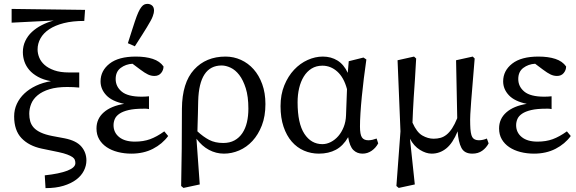

<svg xmlns="http://www.w3.org/2000/svg" viewBox="-20 -780 2974 991"><path d="M215 191 211 125Q286 117 327.5 101Q369 85 369 62Q369 53 366 45Q363 37 353.5 30.5Q344 24 327 17.5Q310 11 282 5L195 -13Q129 -27 91 -67Q53 -107 53 -179Q53 -214 67 -244Q81 -274 106 -297.5Q131 -321 166 -337.5Q201 -354 243 -361Q204 -368 176 -383.5Q148 -399 131 -419Q114 -439 106 -462.5Q98 -486 98 -511Q98 -542 110.5 -568.5Q123 -595 144.5 -615Q166 -635 195 -650Q224 -665 257 -674L40 -663V-734L419 -729L415 -672Q354 -672 309 -660.5Q264 -649 234 -629Q204 -609 189 -582Q174 -555 174 -525Q174 -504 182.5 -483Q191 -462 210 -445Q229 -428 260 -417Q291 -406 336 -406H389V-328Q359 -331 327 -331Q273 -331 235.5 -319.5Q198 -308 174.5 -288.5Q151 -269 141 -244Q131 -219 131 -193Q131 -172 136 -154Q141 -136 154 -121.5Q167 -107 190.5 -96Q214 -85 250 -78L314 -66Q374 -54 400 -23.5Q426 7 426 48Q426 75 413 101Q400 127 373.5 147Q347 167 307.5 179Q268 191 215 191Z M478 -117Q478 -167 515.5 -200Q553 -233 621 -244Q558 -257 528.5 -288.5Q499 -320 499 -360Q499 -415 545.5 -451.5Q592 -488 681 -488Q732 -488 768.5 -476Q805 -464 824 -437Q824 -418 811.5 -403Q799 -388 777 -388Q760 -388 744 -395.5Q728 -403 704 -421L664 -451Q629 -449 603 -429.5Q577 -410 577 -372Q577 -333 608.5 -307Q640 -281 711 -281Q719 -281 730 -281.5Q741 -282 749 -283V-217Q739 -219 732 -219Q725 -219 721 -219Q674 -219 644 -212Q614 -205 596.5 -193Q579 -181 572.5 -165.5Q566 -150 566 -134Q566 -96 595 -72.5Q624 -49 676 -49Q720 -49 754.5 -61.5Q789 -74 828 -102L848 -78Q818 -37 769.5 -12Q721 13 658 13Q621 13 588 4.5Q555 -4 530.5 -20.5Q506 -37 492 -61Q478 -85 478 -117ZM640 -557Q652 -594 662 -626Q672 -658 676 -669Q686 -699 694 -716.5Q702 -734 710 -744Q718 -754 725.5 -757Q733 -760 741 -760Q755 -760 765 -751.5Q775 -743 775 -725Q775 -719 773.5 -712.5Q772 -706 768.5 -696Q765 -686 757.5 -672.5Q750 -659 738 -639Q732 -628 714 -600.5Q696 -573 676 -541Z M1132 -42Q1166 -42 1190.5 -55.5Q1215 -69 1231 -93Q1247 -117 1254.5 -149Q1262 -181 1262 -219Q1262 -282 1248.5 -324.5Q1235 -367 1215 -393Q1195 -419 1170.5 -430.5Q1146 -442 1124 -442Q1008 -442 1003 -259Q1003 -258 1002.5 -238Q1002 -218 1001.5 -192Q1001 -166 1000 -140Q999 -114 999 -102Q1029 -74 1059.5 -58Q1090 -42 1132 -42ZM915 180 918 -12 919 -219Q920 -353 981.5 -420.5Q1043 -488 1144 -488Q1186 -488 1223.5 -471Q1261 -454 1289 -422.5Q1317 -391 1333.5 -345.5Q1350 -300 1350 -243Q1350 -180 1331.5 -132.5Q1313 -85 1283 -52.5Q1253 -20 1214.5 -3.5Q1176 13 1136 13Q1095 13 1058.5 -6.5Q1022 -26 994 -64L1011 172L927 190Z M1626 13Q1585 13 1549 -2.5Q1513 -18 1486 -49Q1459 -80 1443.5 -126Q1428 -172 1428 -232Q1428 -292 1447.5 -339.5Q1467 -387 1498 -420Q1529 -453 1568 -470.5Q1607 -488 1646 -488Q1689 -488 1722 -467.5Q1755 -447 1775 -404L1780 -464L1856 -483L1871 -473Q1864 -425 1858 -376Q1852 -327 1847.5 -281.5Q1843 -236 1840.5 -196Q1838 -156 1838 -127Q1838 -86 1848 -71Q1858 -56 1881 -56Q1892 -56 1902.5 -58.5Q1913 -61 1924 -65L1932 -40Q1920 -17 1898.5 -2Q1877 13 1851 13Q1823 13 1804 -5.5Q1785 -24 1777 -72Q1751 -27 1713.5 -7Q1676 13 1626 13ZM1644 -36Q1666 -36 1687.5 -47Q1709 -58 1726 -77.5Q1743 -97 1754 -124.5Q1765 -152 1766 -185L1771 -320Q1755 -380 1721 -410.5Q1687 -441 1644 -441Q1612 -441 1588 -426Q1564 -411 1548 -385Q1532 -359 1524 -325Q1516 -291 1516 -252Q1516 -143 1551 -89.5Q1586 -36 1644 -36Z M2026 180 2047 -102 2032 -469 2117 -488 2128 -478Q2125 -416 2121.5 -367Q2118 -318 2115.5 -278.5Q2113 -239 2111.5 -207Q2110 -175 2109 -147Q2131 -97 2160 -80.5Q2189 -64 2218 -64Q2237 -64 2253.5 -68.5Q2270 -73 2285 -85Q2300 -97 2313.5 -117.5Q2327 -138 2340 -170L2334 -469L2420 -488L2430 -478Q2424 -403 2419.5 -350Q2415 -297 2412 -258Q2409 -219 2407.5 -190.5Q2406 -162 2407 -136Q2408 -89 2417.5 -72.5Q2427 -56 2452 -56Q2462 -56 2473 -58.5Q2484 -61 2493 -65L2502 -40Q2490 -17 2469 -2Q2448 13 2418 13Q2377 13 2361.5 -17Q2346 -47 2342 -102Q2317 -41 2283.5 -14Q2250 13 2208 13Q2179 13 2147.5 -6.5Q2116 -26 2096 -64L2121 172L2038 190Z M2556 -117Q2556 -167 2593.5 -200Q2631 -233 2699 -244Q2636 -257 2606.5 -288.5Q2577 -320 2577 -360Q2577 -415 2623.5 -451.5Q2670 -488 2759 -488Q2810 -488 2846.5 -476Q2883 -464 2902 -437Q2902 -418 2889.5 -403Q2877 -388 2855 -388Q2838 -388 2822 -395.5Q2806 -403 2782 -421L2742 -451Q2707 -449 2681 -429.5Q2655 -410 2655 -372Q2655 -333 2686.5 -307Q2718 -281 2789 -281Q2797 -281 2808 -281.5Q2819 -282 2827 -283V-217Q2817 -219 2810 -219Q2803 -219 2799 -219Q2752 -219 2722 -212Q2692 -205 2674.5 -193Q2657 -181 2650.5 -165.5Q2644 -150 2644 -134Q2644 -96 2673 -72.5Q2702 -49 2754 -49Q2798 -49 2832.5 -61.5Q2867 -74 2906 -102L2926 -78Q2896 -37 2847.5 -12Q2799 13 2736 13Q2699 13 2666 4.5Q2633 -4 2608.5 -20.5Q2584 -37 2570 -61Q2556 -85 2556 -117Z"/></svg>

Font: Source Serif Pro
Style: Regular
Weight: 400
Designer: Frank Grießhammer
Foundry: Adobe Systems Incorporated
Version: Version 2.000;PS 1.000;hotconv 16.6.51;makeotf.lib2.5.65220